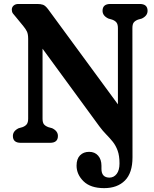

<svg xmlns="http://www.w3.org/2000/svg" viewBox="-20 -720 778 968"><path d="M481 -83 194.5 -474.5V-122Q194.5 -102.5 201.2 -93.8Q208 -85 223.5 -79L243 -73.5Q272 -59.5 272 -34.5Q272 0 232.5 0H84.5Q45 0 45 -34.5Q45 -59.5 74 -73.5L93.5 -79Q108 -84.5 115 -93.8Q122 -103 122 -122V-524Q122 -548 115.8 -561Q109.5 -574 97.5 -588.5L61 -633Q51 -644 45.2 -652Q39.5 -660 39.5 -671Q39.5 -684 48.8 -692Q58 -700 73 -700H168Q185 -700 196.8 -696Q208.5 -692 222.5 -673.5L574.5 -194V-578Q574.5 -597 567.5 -606.2Q560.5 -615.5 545.5 -621L526.5 -626.5Q497 -640.5 497 -665.5Q497 -700 536.5 -700H684.5Q724 -700 724 -665.5Q724 -640.5 695 -626.5L675.5 -621Q660.5 -615 654 -606.2Q647.5 -597.5 647.5 -578L648 73.5Q648 152 609.8 190.2Q571.5 228.5 505 228.5Q436.5 228.5 401.2 194Q366 159.5 366 115Q366 81 383.5 63.2Q401 45.5 429.5 45.5Q458 45.5 474.8 64.8Q491.5 84 491.5 115.5V131.5Q491.5 175.5 532.5 175.5Q554.5 175 568.5 156.5Q582.5 138 582.5 104Q582.5 65.5 573.2 39.8Q564 14 548.8 -5Q533.5 -24 515.8 -42Q498 -60 481 -83Z"/></svg>

Font: Fraunces 72pt S100 SemiBold
Style: Regular
Weight: 600
Version: Version 1.000; ttfautohint (v1.8.3)